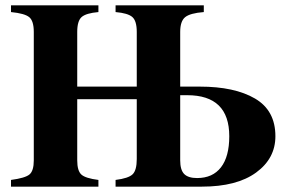

<svg xmlns="http://www.w3.org/2000/svg" viewBox="-20 -696 1094 716"><path d="M490 -103V-326H268V-98Q268 -59 283.5 -45Q299 -31 347 -25V0H21V-25Q74 -32 90 -45.5Q106 -59 106 -98V-577Q106 -618 89 -632Q72 -646 21 -651V-676H347V-651Q301 -647 284.5 -632.5Q268 -618 268 -577V-373H490V-577Q490 -618 473.5 -632.5Q457 -647 411 -651V-676H740V-651Q689 -647 670.5 -632Q652 -617 652 -577V-373H725Q855 -373 931 -328.5Q1007 -284 1007 -188Q1007 -105 935 -52.5Q863 0 733 0H411V-25Q459 -31 474.5 -46Q490 -61 490 -103ZM652 -341V-98Q652 -62 667 -47Q682 -32 715 -32Q773 -32 804 -72Q835 -112 835 -188Q835 -341 678 -341Z"/></svg>

Font: STIX
Style: Bold
Weight: 700
Designer: MicroPress Inc., with final additions and corrections provided by Coen Hoffman, Elsevier (retired)
Version: Version 1.1.1